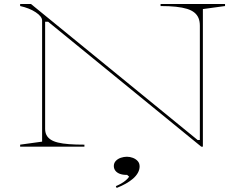

<svg xmlns="http://www.w3.org/2000/svg" viewBox="-20 -728 1217 953"><path d="M80 0V-10L189 -25V-626Q189 -646 157.5 -667Q126 -688 80 -698V-708H134L961 -33H972V-600Q972 -622 965.5 -638Q959 -654 945 -665.5Q931 -677 908.5 -684Q886 -691 853.5 -694.5Q821 -698 777 -698V-708H1097V-698L987 -683V0H979L219 -620H204V-89Q204 -71 210.5 -58Q217 -45 231 -35.5Q245 -26 267.5 -20.5Q290 -15 322.5 -12.5Q355 -10 399 -10V0ZM559 205 555 196Q569 190 581.5 183Q594 176 604.5 167Q615 158 621 149L611 140H607Q588 140 574 134.5Q560 129 552.5 119Q545 109 545 96Q545 81 555 70.5Q565 60 580 55Q595 50 610 50Q625 50 639.5 55.5Q654 61 663.5 71.5Q673 82 673 98Q673 114 664.5 129.5Q656 145 640.5 158.5Q625 172 604.5 183.5Q584 195 559 205Z"/></svg>

Font: Kalnia Expanded Thin
Style: Regular
Weight: 250
Width: 7
Designer: Frida Medrano
Foundry: Frida Medrano
Version: Version 1.105